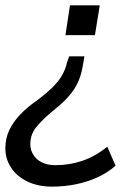

<svg xmlns="http://www.w3.org/2000/svg" viewBox="-43 -507 510 716"><path d="M152 189Q99 189 59.5 170Q20 151 -1.5 118.5Q-23 86 -23 46Q-23 9 -8.5 -21.5Q6 -52 32 -79.5Q58 -107 93 -131Q129 -158 152 -180.5Q175 -203 188 -225.5Q201 -248 207 -274L215 -297H272L267 -269Q262 -234 250 -205.5Q238 -177 215.5 -150.5Q193 -124 156 -95Q117 -63 93.5 -34.5Q70 -6 70 30Q70 52 81 70Q92 88 113 98.5Q134 109 164 109Q216 109 264.5 92.5Q313 76 357 40L388 111Q357 138 319 155Q281 172 238.5 180.5Q196 189 152 189ZM201 -376 218 -487H329L311 -376Z"/></svg>

Font: Nunito Sans 12pt Medium
Style: Italic
Weight: 500
Italic angle: -9°
Designer: Vernon Adams
Foundry: Vernon Adams
Version: Version 3.101;gftools[0.9.27]